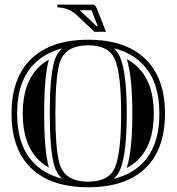

<svg xmlns="http://www.w3.org/2000/svg" viewBox="-20 -790 755 821"><path d="M211.4 -84Q192.9 -149.2 192.9 -304.7Q192.9 -460.2 211.4 -525.4Q221.4 -560.8 245.1 -583Q176.3 -564.9 131.3 -522Q53.2 -447.8 53.2 -304.7Q53.2 -161.1 130.6 -87.2Q175.8 -43.9 245.4 -25.9Q221.4 -48.3 211.4 -84ZM466.8 -583.7Q484.6 -566.9 494.4 -543.2Q522 -476.1 522 -304.7Q522 -133.3 494.4 -66.2Q484.6 -42.2 466.6 -25.4Q538.3 -43.2 584.5 -87.4Q661.6 -160.9 661.6 -304.7Q661.6 -447.8 583.5 -522Q537.6 -565.9 466.8 -583.7ZM188.2 -77.6 189.7 -73.2Q166 -86.4 147 -104.5Q77.1 -171.4 77.1 -304.7Q77.1 -437.5 147.7 -504.6Q166.3 -522.5 189.5 -535.4L188.2 -531.7Q168.9 -463.4 168.9 -304.7Q168.9 -146 188.2 -77.6ZM521.7 -71.5Q545.9 -145 545.9 -304.7Q545.9 -463.9 522 -537.4Q547.1 -523.7 567.1 -504.6Q637.7 -437.5 637.7 -304.7Q637.7 -171.1 568.1 -104.7Q547.6 -85.2 521.7 -71.5ZM357.4 10.7Q198.2 10.7 113.8 -70.1Q29.3 -150.9 29.3 -304.7Q29.3 -458 114.7 -539.3Q199.5 -620.1 357.4 -620.1Q515.1 -620.1 600.1 -539.3Q685.5 -458 685.5 -304.7Q685.5 -150.9 601.1 -70.1Q516.1 10.7 357.4 10.7ZM357.4 -13.2Q446.5 -13.2 472.2 -75.2Q498 -138.4 498 -304.7Q498 -471.4 472.2 -534.2Q446.5 -596.2 357.4 -596.2Q256.3 -596.2 234.4 -518.8Q216.8 -456.8 216.8 -304.7Q216.8 -152.6 234.4 -90.6Q256.3 -13.2 357.4 -13.2ZM433.1 -654.1H383.8L309.1 -724.6Q274.4 -757.3 225.3 -758.5V-770.3H377.7Q383.5 -770.3 390.6 -761Q397 -747.8 433.1 -654.1ZM320.8 -746.3 325.4 -741.9 393.3 -678H398.2Q377 -732.9 371.1 -746.3Z"/></svg>

Font: itsadzokeS01
Style: Regular
Weight: 600
Width: 6
Version: Version 0.46